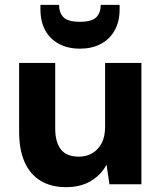

<svg xmlns="http://www.w3.org/2000/svg" viewBox="-20 -761 668 793"><path d="M253 12Q191 12 147.5 -14.5Q104 -41 81.5 -92Q59 -143 59 -216V-501H208V-231Q208 -174 231.5 -144Q255 -114 306 -114Q337 -114 361.5 -128.5Q386 -143 400 -170Q414 -197 414 -236V-501H564V0H432L420 -81Q398 -39 355.5 -13.5Q313 12 253 12ZM310 -560Q261 -560 224 -579.5Q187 -599 167 -635.5Q147 -672 147 -723V-741H224Q224 -708 242.5 -689.5Q261 -671 310 -671Q359 -671 377.5 -689.5Q396 -708 396 -741H474V-722Q474 -671 453 -634.5Q432 -598 395.5 -579Q359 -560 310 -560Z"/></svg>

Font: DM Sans 17pt Black
Style: Regular
Weight: 900
Version: Version 4.004;gftools[0.9.30]